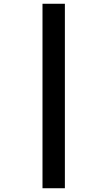

<svg xmlns="http://www.w3.org/2000/svg" viewBox="-20 -779 570 1021"><path d="M206 -759H325V222H206Z"/></svg>

Font: Noto Sans Thaana ExtraBold
Style: Regular
Weight: 800
Designer: David Williams
Foundry: Google Inc.
Version: Version 3.001; ttfautohint (v1.8.4.7-5d5b)